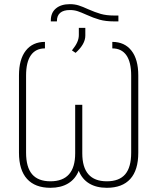

<svg xmlns="http://www.w3.org/2000/svg" viewBox="-20 -894 757 924"><path d="M549.8 -819.3V-791H530.3Q488.8 -791 459.2 -799.3Q429.7 -807.6 395.5 -823.2Q370.6 -834.5 353.8 -840.1Q336.9 -845.7 316.4 -845.7Q285.6 -845.7 269.8 -832.3Q253.9 -818.8 253.9 -793V-791H224.6V-795.9Q224.6 -833 249.3 -853.5Q273.9 -874 316.4 -874Q339.4 -874 358.6 -867.9Q377.9 -861.8 404.3 -849.6Q437.5 -835 464.8 -827.1Q492.2 -819.3 529.3 -819.3ZM359.4 -725.6V-759.8H390.6V-722.7Q390.6 -681.6 343.8 -639.6L326.2 -651.4Q343.8 -673.3 351.6 -690.7Q359.4 -708 359.4 -725.6ZM105.5 -530.3V-159.2Q105.5 -89.4 134.5 -55.4Q163.6 -21.5 222.7 -21.5Q341.8 -21.5 341.8 -156.2V-389.6H376V-156.2Q376 -21.5 494.1 -21.5Q553.7 -21.5 582.5 -55.2Q611.3 -88.9 611.3 -159.2V-530.3Q611.3 -595.2 588.1 -628.2Q564.9 -661.1 520.5 -661.1V-692.4Q579.6 -692.4 612.5 -650.4Q645.5 -608.4 645.5 -531.2V-159.2Q645.5 -75.2 606.9 -32.7Q568.4 9.8 494.1 9.8Q443.8 9.8 409.4 -11Q375 -31.7 358.9 -72.3Q342.3 -31.7 307.6 -11Q272.9 9.8 222.7 9.8Q148.9 9.8 110.1 -33Q71.3 -75.7 71.3 -159.2V-531.2Q71.3 -608.4 104.2 -650.4Q137.2 -692.4 196.3 -692.4V-661.1Q151.9 -661.1 128.7 -628.2Q105.5 -595.2 105.5 -530.3Z"/></svg>

Font: Pretendard Thin
Style: Regular
Weight: 100
Designer: Base glyphs from Inter by Rasmus Andersson; Hangeul glyphs from Noto Sans CJK(Source Han Sans) by Jang Soo-young and Kan
Foundry: Kil Hyung-jin
Version: Version 1.309